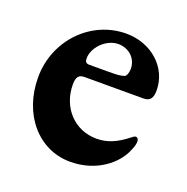

<svg xmlns="http://www.w3.org/2000/svg" viewBox="-89 -515 596 613"><g transform="rotate(20 208.5 -209.0)"><path d="M211 14C300 14 363 -38 383 -90C389 -103 391 -113 391 -120C391 -128 387 -133 381 -133C377 -133 372 -129 367 -125C335 -100 304 -84 265 -84C189 -84 135 -144 135 -221C135 -247 143 -256 162 -256H362C384 -256 393 -268 393 -294C393 -372 326 -432 241 -432C120 -432 23 -330 23 -205C23 -79 103 14 211 14ZM162 -298C153 -298 148 -303 148 -312C146 -351 187 -392 228 -392C264 -392 292 -366 292 -331C292 -317 287 -305 281 -303C268 -299 260 -298 222 -298Z"/></g></svg>

Font: EB Garamond
Style: Bold
Weight: 700
Designer: Georg Duffner and Octavio Pardo
Foundry: Georg Duffner
Version: Version 1.000;PS 001.000;hotconv 1.0.88;makeotf.lib2.5.64775